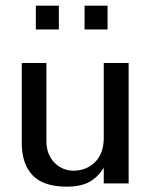

<svg xmlns="http://www.w3.org/2000/svg" viewBox="-20 -662 543 693"><path d="M444.3 0V-434.6H354.5V-164.1Q354.5 -108.4 323.2 -77.1Q292 -45.9 245.1 -45.9Q205.1 -45.9 176.3 -75.2Q147.5 -104.5 147.5 -153.3V-434.6H58.6V-145.5Q58.6 -70.3 97.7 -29.3Q136.7 11.7 220.7 11.7Q273.4 11.7 304.2 -6.3Q335 -24.4 354.5 -56.6V0ZM285.2 -555.7V-641.6H368.2V-555.7ZM109.4 -555.7V-641.6H192.4V-555.7Z"/></svg>

Font: Namkio Khamti Book
Style: Regular
Weight: 500
Designer: Debbi Hosken
Foundry: SIL International
Version: Version 3.917